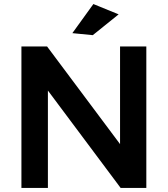

<svg xmlns="http://www.w3.org/2000/svg" viewBox="-20 -930 830 950"><path d="M574 -700V-217L213 -700H86V0H217V-482L577 0H704V-700ZM442 -910 338 -766 439 -756 567 -859Z"/></svg>

Font: Argentum Sans Medium
Style: Regular
Weight: 500
Designer: Julieta Ulanovsky
Foundry: Julieta Ulanovsky
Version: Version 5.001;January 29, 2019;FontCreator 11.5.0.2425 64-bi